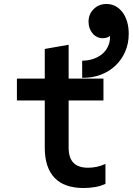

<svg xmlns="http://www.w3.org/2000/svg" viewBox="-20 -935 667 965"><path d="M325 -193V-430H500V-540H325V-710L205 -689V-540H65V-430H205V-193Q205 -93 254 -41.5Q303 10 400 10Q431 10 459 5Q487 0 510 -11V-111Q488 -101 466 -96.5Q444 -92 423 -92Q373 -92 349 -117Q325 -142 325 -193ZM393 -630V-544Q443 -543 485.5 -559Q528 -575 559.5 -604.5Q591 -634 609 -675Q627 -716 627 -765Q627 -798 619 -825.5Q611 -853 596 -873Q581 -893 560.5 -904Q540 -915 515 -915Q477 -915 451 -889.5Q425 -864 425 -826Q425 -791 445.5 -767Q466 -743 497 -743Q526 -743 545 -764.5Q564 -786 564 -819H509Q521 -802 527 -784.5Q533 -767 533 -748Q533 -723 522.5 -701Q512 -679 493.5 -663.5Q475 -648 449 -639Q423 -630 393 -630Z"/></svg>

Font: CommitMonoV143 ExtLt
Style: Regular
Weight: 200
Monospace: yes
Designer: Eigil Nikolajsen
Foundry: Eigil Nikolajsen
Version: Version 1.143